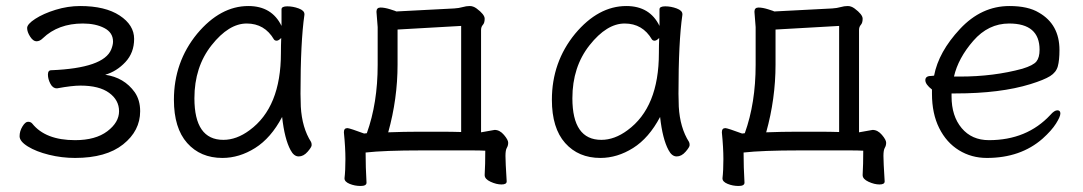

<svg xmlns="http://www.w3.org/2000/svg" viewBox="-20 -506 3593 637"><path d="M247 -222Q219 -222 170 -213H168Q155 -213 147 -228.5Q139 -244 139 -258.5Q139 -273 150 -273Q324 -280 349 -342Q355 -357 355 -368Q355 -398 326 -413Q297 -428 255 -428Q173 -428 122 -379Q112 -369 101 -369Q90 -369 80 -384.5Q70 -400 70 -413Q70 -426 97 -443.5Q124 -461 164.5 -473.5Q205 -486 246 -486Q329 -486 377 -454.5Q425 -423 425 -377Q425 -331 396 -300Q367 -269 329 -258Q392 -249 427 -200Q445 -174 445 -137Q445 -72 388.5 -27Q332 18 229 18Q185 18 142.5 7.5Q100 -3 72.5 -20Q45 -37 45 -54Q45 -71 54.5 -86.5Q64 -102 73 -102Q82 -102 87 -96Q131 -41 229 -41Q297 -41 336 -70.5Q375 -100 375 -137Q375 -174 342 -198Q309 -222 247 -222Z M625 -180Q625 -42 721 -42Q765 -42 808 -74Q912 -150 912 -330Q912 -355 913 -380Q904 -371 898 -371Q892 -371 889 -375Q858 -428 798.5 -428Q739 -428 682 -356Q625 -284 625 -180ZM990 -457Q977 -368 977 -195Q977 -179 978 -152Q982 -82 1012 -35Q1014 -31 1014 -24.5Q1014 -18 1000.5 -2.5Q987 13 971 13Q955 13 944 -8Q924 -45 916 -118Q879 -48 826.5 -15Q774 18 718 18Q645 18 601 -31.5Q557 -81 557 -175Q557 -300 634 -394Q711 -486 804 -486Q882 -486 914 -420V-475Q914 -485 933 -485Q952 -485 971 -478Q990 -471 990 -459Z M1268 -67Q1322 -69 1368 -69H1446Q1479 -69 1510 -68V-420L1299 -408V-292Q1299 -178 1268 -67ZM1133 -81Q1142 -80 1188 -63L1197 -64Q1233 -164 1233 -291V-416L1229 -467Q1229 -481 1242.5 -481Q1256 -481 1275 -475Q1294 -469 1295 -468L1487 -478Q1503 -479 1515 -482.5Q1527 -486 1538.5 -486Q1550 -486 1561 -478Q1588 -458 1588 -444Q1588 -430 1582 -423.5Q1576 -417 1576 -406V-67L1621 -75Q1638 -75 1652 -58.5Q1666 -42 1666 -32.5Q1666 -23 1661.5 -15.5Q1657 -8 1657 11.5Q1657 31 1661 95V96Q1661 106 1644 106Q1627 106 1607.5 97Q1588 88 1588 75V74Q1590 40 1590 -6Q1572 -7 1546 -7H1379Q1255 -7 1193 0Q1193 49 1196 100Q1196 111 1176.5 111Q1157 111 1140 104Q1123 97 1123 86V85Q1126 60 1126 22Q1126 -16 1121 -66V-68Q1121 -81 1133 -81Z M1879 -180Q1879 -42 1975 -42Q2019 -42 2062 -74Q2166 -150 2166 -330Q2166 -355 2167 -380Q2158 -371 2152 -371Q2146 -371 2143 -375Q2112 -428 2052.5 -428Q1993 -428 1936 -356Q1879 -284 1879 -180ZM2244 -457Q2231 -368 2231 -195Q2231 -179 2232 -152Q2236 -82 2266 -35Q2268 -31 2268 -24.5Q2268 -18 2254.5 -2.5Q2241 13 2225 13Q2209 13 2198 -8Q2178 -45 2170 -118Q2133 -48 2080.5 -15Q2028 18 1972 18Q1899 18 1855 -31.5Q1811 -81 1811 -175Q1811 -300 1888 -394Q1965 -486 2058 -486Q2136 -486 2168 -420V-475Q2168 -485 2187 -485Q2206 -485 2225 -478Q2244 -471 2244 -459Z M2522 -67Q2576 -69 2622 -69H2700Q2733 -69 2764 -68V-420L2553 -408V-292Q2553 -178 2522 -67ZM2387 -81Q2396 -80 2442 -63L2451 -64Q2487 -164 2487 -291V-416L2483 -467Q2483 -481 2496.5 -481Q2510 -481 2529 -475Q2548 -469 2549 -468L2741 -478Q2757 -479 2769 -482.5Q2781 -486 2792.5 -486Q2804 -486 2815 -478Q2842 -458 2842 -444Q2842 -430 2836 -423.5Q2830 -417 2830 -406V-67L2875 -75Q2892 -75 2906 -58.5Q2920 -42 2920 -32.5Q2920 -23 2915.5 -15.5Q2911 -8 2911 11.5Q2911 31 2915 95V96Q2915 106 2898 106Q2881 106 2861.5 97Q2842 88 2842 75V74Q2844 40 2844 -6Q2826 -7 2800 -7H2633Q2509 -7 2447 0Q2447 49 2450 100Q2450 111 2430.5 111Q2411 111 2394 104Q2377 97 2377 86V85Q2380 60 2380 22Q2380 -16 2375 -66V-68Q2375 -81 2387 -81Z M3165 -252Q3277 -252 3372 -278Q3408 -289 3418.5 -302Q3429 -315 3429 -341Q3429 -428 3328 -428Q3259 -428 3209 -370.5Q3159 -313 3145 -252ZM3069 -254 3079 -255Q3094 -334 3165 -410Q3236 -486 3329 -486Q3391 -486 3427 -464Q3495 -425 3495 -340Q3495 -306 3489.5 -286Q3484 -266 3464 -253.5Q3444 -241 3399 -227Q3299 -196 3150 -196H3137V-186Q3137 -121 3170.5 -81Q3204 -41 3261 -41Q3387 -41 3465 -125Q3478 -140 3488 -140Q3498 -140 3498 -129.5Q3498 -119 3483.5 -96Q3469 -73 3439 -46Q3366 18 3254 18Q3203 18 3161.5 -7.5Q3120 -33 3096 -81Q3072 -129 3072 -195V-209Q3050 -226 3050 -240Q3050 -254 3069 -254Z"/></svg>

Font: ToneOZ-Pinyin-WenKai-Regular
Style: Regular
Weight: 400
Designer: Fontworks Inc.
Foundry: ToneOZ
Version: Version 0.240331